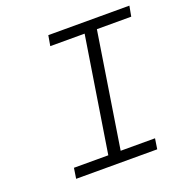

<svg xmlns="http://www.w3.org/2000/svg" viewBox="-120 -769 843 877"><g transform="rotate(-20 301.0 -330.0)"><path d="M103 0 110.8 -50.8H277.8L366.2 -609.9H199.2L208 -660.2H602.1L592.8 -609.9H425.8L337.9 -50.8H504.9L497.1 0Z"/></g></svg>

Font: Office Code Pro D Light Italic
Style: Regular
Weight: 300
Italic angle: -9°
Designer: Nathan Rutzky & Paul D. Hunt
Foundry: Adobe Systems Incorporated
Version: Version 1.004;PS 001.004;hotconv 1.0.70;makeotf.lib2.5.58329